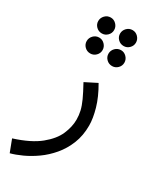

<svg xmlns="http://www.w3.org/2000/svg" viewBox="-253 -742 848 1037"><g transform="rotate(30 171.0 -224.0)"><path d="M4 230 -25 154Q76 122 130.5 77.5Q185 33 205.5 -15Q226 -63 226 -107Q226 -135 220 -161Q214 -187 199 -220Q184 -253 157 -302L230 -339Q268 -274 284.5 -216Q301 -158 301 -114Q301 -51 280.5 0Q260 51 226.5 90.5Q193 130 153.5 158Q114 186 74.5 204Q35 222 4 230ZM111 -579Q90 -579 75.5 -593.5Q61 -608 61 -628Q61 -648 75.5 -663Q90 -678 111 -678Q131 -678 145.5 -663Q160 -648 160 -628Q160 -608 145.5 -593.5Q131 -579 111 -579ZM247 -579Q226 -579 211.5 -593.5Q197 -608 197 -628Q197 -648 211.5 -663Q226 -678 247 -678Q267 -678 281.5 -663Q296 -648 296 -628Q296 -608 281.5 -593.5Q267 -579 247 -579ZM111 -454Q90 -454 75.5 -468.5Q61 -483 61 -503Q61 -523 75.5 -538Q90 -553 111 -553Q131 -553 145.5 -538Q160 -523 160 -503Q160 -483 145.5 -468.5Q131 -454 111 -454ZM247 -454Q226 -454 211.5 -468.5Q197 -483 197 -503Q197 -523 211.5 -538Q226 -553 247 -553Q267 -553 281.5 -538Q296 -523 296 -503Q296 -483 281.5 -468.5Q267 -454 247 -454Z"/></g></svg>

Font: Go Noto Kurrent-Regular
Style: Regular
Weight: 400
Designer: Monotype Design Team
Foundry: Monotype Imaging Inc.
Version: Version 2.012; ttfautohint (v1.8.4.7-5d5b)